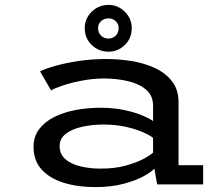

<svg xmlns="http://www.w3.org/2000/svg" viewBox="-20 -753 915 784"><path d="M369 11Q297 11 240 -6.8Q183 -24.5 150 -60.8Q117 -97 117 -153.5Q117 -196 140.2 -226.2Q163.5 -256.5 202.5 -275.8Q241.5 -295 290.2 -304Q339 -313 390.5 -313Q444 -313 488 -303.5Q532 -294 562 -281.2Q592 -268.5 605 -258.5V-321.5Q605 -364 575 -388.2Q545 -412.5 499 -422.5Q453 -432.5 405 -432.5Q360.5 -432.5 315.8 -424Q271 -415.5 236.8 -404Q202.5 -392.5 188.5 -384L143.5 -461.5Q164 -472 205 -483.8Q246 -495.5 300 -503.8Q354 -512 414.5 -512Q465 -512 516.8 -503.8Q568.5 -495.5 612 -475.5Q655.5 -455.5 682.2 -421.2Q709 -387 709 -335.5V-78.5H809.5V0H621.5L610.5 -64.5Q598 -50.5 565.2 -32.8Q532.5 -15 482.5 -2Q432.5 11 369 11ZM391 -64.5Q448 -64.5 492.2 -76.5Q536.5 -88.5 565.5 -104Q594.5 -119.5 605 -130V-190Q592.5 -200.5 563 -213.5Q533.5 -226.5 492.2 -235.5Q451 -244.5 403 -244.5Q355.5 -244.5 314.5 -235.2Q273.5 -226 248.5 -206.5Q223.5 -187 223.5 -156Q223.5 -123.5 246.8 -103.2Q270 -83 308 -73.8Q346 -64.5 391 -64.5ZM423.5 -542Q383 -542 354.5 -569.5Q326 -597 326 -638Q326 -677 354.5 -705Q383 -733 423.5 -733Q461.5 -733 489.8 -705Q518 -677 518 -638Q518 -597 489.8 -569.5Q461.5 -542 423.5 -542ZM423.5 -595.5Q440 -595.5 452.2 -607.2Q464.5 -619 464.5 -638.5Q464.5 -655.5 452.2 -666.8Q440 -678 423.5 -678Q405 -678 392.8 -666.8Q380.5 -655.5 380.5 -638.5Q380.5 -619 392.8 -607.2Q405 -595.5 423.5 -595.5Z"/></svg>

Font: Trispace SemiExpanded
Style: Regular
Weight: 400
Width: 6
Designer: Tyler Finck
Foundry: Etcetera Type Company
Version: Version 1.210; ttfautohint (v1.8.3)